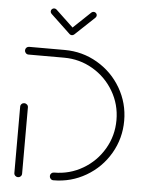

<svg xmlns="http://www.w3.org/2000/svg" viewBox="-50 -720 578 761"><g transform="rotate(5 238.5 -339.5)"><path d="M49.6 -294.4Q55.9 -294.4 60.6 -290Q65.2 -285.6 65.2 -279.3V-15.2Q65.2 -8.9 60.7 -4.4Q56.3 0 50 0Q43.7 0 39.1 -4.4Q34.4 -8.9 34.4 -15.2V-279.3Q34.4 -285.6 38.9 -290Q43.3 -294.4 49.6 -294.4ZM175.6 -15.6Q175.6 -21.9 180 -26.3Q184.4 -30.7 190.7 -30.7Q253 -30.7 305.4 -61.5Q357.8 -92.2 388.5 -144.6Q419.3 -197 419.3 -259.3Q419.3 -321.5 388.5 -373.9Q357.8 -426.3 305.4 -457Q253 -487.8 190.7 -487.8H49.3Q43 -487.8 38.5 -492.4Q34.1 -497 34.1 -503.3Q34.1 -509.6 38.5 -514.1Q43 -518.5 49.3 -518.5H190.7Q261.1 -518.5 320.7 -483.7Q380.4 -448.9 415.2 -389.3Q450 -329.6 450 -259.3Q450 -188.9 415.2 -129.3Q380.4 -69.6 320.7 -34.8Q261.1 0 190.7 0Q184.4 0 180 -4.6Q175.6 -9.3 175.6 -15.6ZM122.2 -666.3Q122.2 -671.5 126.1 -675.2Q130 -678.9 135.2 -678.9Q140 -678.9 144.1 -675.6L222.6 -601.5Q226.7 -597.4 226.7 -591.9Q226.7 -586.7 222.8 -583Q218.9 -579.3 213.7 -579.3Q208.5 -579.3 204.8 -582.6L126.3 -656.7Q122.2 -660.7 122.2 -666.3ZM292.2 -678.9Q297.4 -678.9 301.3 -675.2Q305.2 -671.5 305.2 -666.3Q305.2 -660.7 301.1 -656.7L223.3 -583.3L205.6 -601.9L283.3 -675.6Q287.4 -678.9 292.2 -678.9Z"/></g></svg>

Font: 26F Galaxy Sans Ultra Light
Style: Regular
Weight: 200
Designer: C₂₉H₂₅N₃O₅
Version: Version 1.100